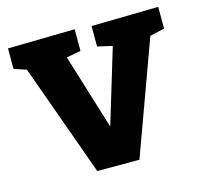

<svg xmlns="http://www.w3.org/2000/svg" viewBox="-84 -633 767 726"><g transform="rotate(-15 299.5 -270.0)"><path d="M332 -535.2 594.2 -540V-455.1L537.1 -441.9L376 0H210.9L53.2 -439L4.9 -455.1V-535.2L267.1 -540V-455.1L210.9 -444.8L301.8 -149.9L390.1 -441.9L332 -455.1Z"/></g></svg>

Font: Kadwa
Style: Regular
Weight: 400
Designer: Sol Matas
Foundry: Sol Matas
Version: Version 1.000;PS 001.000;hotconv 1.0.70;makeotf.lib2.5.58329